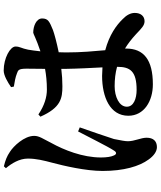

<svg xmlns="http://www.w3.org/2000/svg" viewBox="65 -882 870 1040"><g transform="rotate(-90 500.0 -362.0)"><path d="M109 -765C135 -734 161 -692 161 -646C161 -601 151 -561 138 -512C122 -452 94 -333 94 -241C94 -127 119 -42 156 8C175 35 199 53 223 53C256 53 274 33 274 -3C274 -34 255 -68 255 -104C255 -119 259 -140 267 -180C278 -216 311 -310 330 -365L308 -374C281 -324 228 -215 204 -179C195 -164 184 -165 178 -180C171 -194 167 -219 167 -250C167 -350 208 -451 245 -518C268 -564 284 -584 284 -612C284 -666 228 -724 198 -743C173 -760 152 -768 119 -776ZM658 -163V-161C658 -92 634 -57 533 -57C486 -57 442 -73 442 -110C442 -152 497 -176 553 -176C590 -176 625 -172 658 -163ZM551 -722C575 -718 601 -714 623 -705C640 -699 648 -696 648 -653L647 -553C614 -547 577 -543 535 -543C494 -543 449 -556 400 -589L388 -578C437 -467 488 -459 553 -459C583 -459 615 -461 647 -465V-441C648 -375 652 -301 655 -242L609 -244C494 -244 393 -201 393 -102C393 -16 473 31 563 31C697 31 757 -19 757 -114V-120C783 -104 808 -85 834 -61C867 -30 882 -14 905 -14C932 -14 950 -34 950 -67C950 -90 938 -112 916 -133C884 -166 831 -205 748 -227C743 -284 736 -354 736 -439L737 -479C790 -490 835 -502 857 -510C903 -529 920 -536 920 -569C920 -600 879 -617 843 -617C837 -617 811 -601 742 -578C745 -606 748 -629 751 -645C758 -681 768 -689 768 -713C768 -742 705 -777 638 -777C611 -777 574 -755 548 -737Z"/></g></svg>

Font: Noto Serif JP
Style: Bold
Weight: 700
Designer: Ryoko NISHIZUKA 西塚涼子 (kana & ideographs); Frank Grießhammer (Latin, Greek & Cyrillic); Wenlong ZHANG 张文龙 (bopomofo); San
Foundry: Adobe
Version: Version 2.001;hotconv 1.1.0;makeotfexe 2.6.0